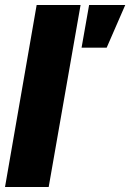

<svg xmlns="http://www.w3.org/2000/svg" viewBox="-23 -745 519 765"><path d="M-3 0 123 -725H298L171 0ZM302 -555 332 -725H476L402 -555Z"/></svg>

Font: Archivo Condensed Black
Style: Italic
Weight: 900
Width: 3
Italic angle: -10°
Designer: Hector Gatti
Foundry: Omnibus-Type
Version: Version 2.001